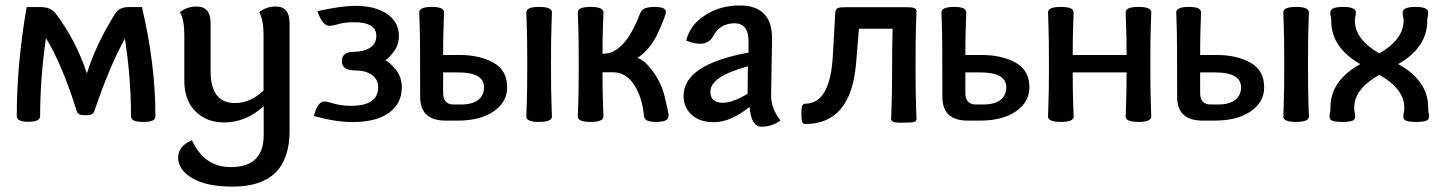

<svg xmlns="http://www.w3.org/2000/svg" viewBox="-20 -446 5328 710"><path d="M509.3 4.9Q485.4 4.9 474.9 -0.2Q464.4 -5.4 464.4 -16.6Q464.4 -158.7 441.9 -303.2Q385.3 -201.7 329.1 -35.6Q323.7 -20 302.7 -20H289.6Q268.6 -20 263.7 -35.6Q209 -209.5 149.9 -305.2Q128.4 -156.2 128.4 -16.6Q128.4 4.4 85 4.4Q42 4.4 42 -16.6Q42 -209.5 78.6 -419.9H129.9Q168 -419.9 186 -396Q261.7 -295.4 301.3 -174.3Q333.5 -279.3 405.8 -395.5Q420.9 -419.9 456.5 -419.9H504.9Q554.7 -209.5 554.7 -16.6Q554.7 -5.4 544.2 -0.2Q533.7 4.9 509.3 4.9Z M840.8 244.1Q743.2 244.1 690.9 212.9Q638.7 181.6 638.7 137.2Q638.7 93.3 689.9 72.8Q735.4 171.9 833 171.9Q955.1 171.9 955.1 54.2V-53.2Q889.2 6.8 808.6 6.8Q744.6 6.8 703.1 -33.9Q661.6 -74.7 661.6 -147V-315.9Q661.6 -373 645.5 -400.9Q671.4 -421.9 707 -421.9Q758.8 -421.9 758.8 -360.4V-182.1Q758.8 -64.9 849.6 -64.9Q905.8 -64.9 954.6 -111.3V-315.9Q954.6 -373 938.5 -400.9Q964.4 -421.9 1000 -421.9Q1050.8 -421.9 1050.8 -360.4V38.1Q1050.8 244.1 840.8 244.1Z M1282.7 5.4Q1221.2 5.4 1140.6 -17.1Q1154.8 -70.8 1179.2 -70.8Q1188.5 -70.8 1215.6 -62.7Q1242.7 -54.7 1277.8 -54.7Q1378.4 -54.7 1378.4 -123Q1378.4 -152.3 1355.5 -168.9Q1332.5 -185.5 1293 -185.5Q1244.1 -185.5 1244.1 -220.2Q1244.1 -254.4 1289.1 -254.4Q1323.7 -254.4 1347.7 -269Q1371.6 -283.7 1371.6 -313.5Q1371.6 -363.8 1289.1 -363.8Q1254.9 -363.8 1232.9 -357.2Q1210.9 -350.6 1197.8 -350.6Q1171.9 -350.6 1153.8 -404.8Q1240.2 -424.3 1294.9 -424.3Q1368.2 -424.3 1411.6 -394.3Q1455.1 -364.3 1455.1 -313Q1455.1 -278.3 1433.6 -251.7Q1412.1 -225.1 1404.3 -223.1Q1416 -220.2 1440.9 -191.9Q1465.8 -163.6 1465.8 -123Q1465.8 -63.5 1418.7 -29.1Q1371.6 5.4 1282.7 5.4Z M1973.6 4.9Q1926.3 4.9 1926.3 -15.1Q1926.3 -27.8 1928 -66.2Q1929.7 -104.5 1929.7 -208Q1929.7 -311 1928 -349.1Q1926.3 -387.2 1926.3 -400.4Q1926.3 -420.4 1973.6 -420.4Q2021 -420.4 2021 -400.4Q2021 -387.2 2019.3 -349.1Q2017.6 -311 2017.6 -208Q2017.6 -104.5 2019.3 -66.2Q2021 -27.8 2021 -15.1Q2021 4.9 1973.6 4.9ZM1685.1 -59.6Q1727.1 -59.6 1748.5 -76.7Q1770 -93.8 1770 -123Q1770 -178.2 1674.3 -178.2H1618.7V-103Q1618.7 -59.6 1657.2 -59.6ZM1672.9 0H1627.4Q1533.7 0 1533.7 -87.9Q1533.7 -311 1532 -349.1Q1530.3 -387.2 1530.3 -400.4Q1530.3 -420.4 1577.6 -420.4Q1622.1 -420.4 1622.1 -400.4Q1622.1 -387.2 1620.4 -349.1Q1618.7 -311 1618.7 -242.7H1679.2Q1753.4 -242.7 1804.4 -214.4Q1855.5 -186 1855.5 -123Q1855.5 -68.8 1805.9 -34.4Q1756.3 0 1672.9 0Z M2406.7 4.9Q2386.7 4.9 2374.5 0.2Q2362.3 -4.4 2361.3 -17.6Q2354.5 -87.4 2324.5 -133.1Q2294.4 -178.7 2247.1 -178.7H2208Q2208 -104.5 2209.7 -66.2Q2211.4 -27.8 2211.4 -15.1Q2211.4 4.9 2164.1 4.9Q2116.7 4.9 2116.7 -15.1Q2116.7 -27.8 2118.4 -66.2Q2120.1 -104.5 2120.1 -207.5Q2120.1 -311 2118.4 -349.1Q2116.7 -387.2 2116.7 -400.4Q2116.7 -420.4 2164.1 -420.4Q2211.4 -420.4 2211.4 -400.4Q2211.4 -387.2 2209.7 -349.1Q2208 -311 2208 -247.6H2212.9Q2290 -247.6 2346.7 -395.5Q2353 -411.6 2367.2 -416Q2381.3 -420.4 2400.9 -420.4Q2442.4 -420.4 2442.4 -401.9Q2442.4 -389.2 2414.1 -326.4Q2385.7 -263.7 2337.4 -231.9Q2360.4 -223.6 2380.4 -199.7Q2423.8 -148.9 2438.2 -87.6Q2452.6 -26.4 2452.6 -21.5Q2452.6 -4.9 2439.9 0Q2427.2 4.9 2406.7 4.9Z M2652.8 -65.9Q2689 -65.9 2744.6 -99.1L2745.6 -200.7Q2606.9 -163.6 2606.9 -106.9Q2606.9 -65.9 2652.8 -65.9ZM2795.4 22.5Q2757.8 22.5 2752 -50.8Q2681.6 5.9 2619.6 5.9Q2567.9 5.9 2537.8 -21.5Q2507.8 -48.8 2507.8 -91.8Q2507.8 -207.5 2748 -251.5V-292Q2748 -359.9 2696.8 -359.9Q2642.6 -359.9 2617.7 -313Q2602.5 -284.2 2568.4 -284.2Q2546.9 -284.2 2517.6 -295.9Q2530.8 -353 2586.7 -389.4Q2642.6 -425.8 2714.8 -425.8Q2835 -425.8 2835 -304.2L2831.5 -90.8Q2831.5 -45.9 2865.7 -0.5Q2835.4 22.5 2795.4 22.5Z M2957.5 12.7Q2950.7 12.7 2947 5.9Q2943.4 -1 2943.4 -23.4Q2943.4 -48.8 2947 -55.7Q2950.7 -62.5 2957.5 -62.5Q3049.3 -62.5 3059.6 -236.8L3068.8 -399.9Q3069.8 -412.1 3077.1 -415.8Q3084.5 -419.4 3106.9 -419.4H3332Q3354.5 -419.4 3361.8 -415.8Q3369.1 -412.1 3369.1 -405.8Q3369.1 -392.6 3367.4 -353.8Q3365.7 -314.9 3365.7 -207Q3365.7 -98.6 3367.4 -58.6Q3369.1 -18.6 3369.1 -5.4Q3369.1 1 3361.8 4.4Q3354.5 7.8 3312.5 7.8Q3290 7.8 3282.7 4.4Q3275.4 1 3275.4 -5.4Q3275.4 -18.6 3277.1 -58.6Q3278.8 -98.6 3278.8 -170.9Q3278.8 -282.7 3280.8 -339.8H3156.2L3146 -214.4Q3127.9 12.7 2957.5 12.7Z M3616.2 -59.6Q3658.2 -59.6 3679.7 -76.7Q3701.2 -93.8 3701.2 -123Q3701.2 -178.2 3605.5 -178.2H3549.8V-103Q3549.8 -59.6 3588.4 -59.6ZM3604 0H3558.6Q3464.8 0 3464.8 -87.9Q3464.8 -311 3463.1 -349.1Q3461.4 -387.2 3461.4 -400.4Q3461.4 -420.4 3508.8 -420.4Q3553.2 -420.4 3553.2 -400.4Q3553.2 -387.2 3551.5 -349.1Q3549.8 -311 3549.8 -242.7H3610.4Q3684.6 -242.7 3735.6 -214.4Q3786.6 -186 3786.6 -123Q3786.6 -68.8 3737.1 -34.4Q3687.5 0 3604 0Z M4189.9 4.9Q4142.6 4.9 4142.6 -15.1Q4142.6 -27.8 4144.3 -66.2Q4146 -104.5 4146 -178.2H3946.8Q3946.8 -104.5 3948.5 -66.2Q3950.2 -27.8 3950.2 -15.1Q3950.2 4.9 3902.8 4.9Q3855.5 4.9 3855.5 -15.1Q3855.5 -27.8 3857.2 -66.2Q3858.9 -104.5 3858.9 -208Q3858.9 -311 3857.2 -349.1Q3855.5 -387.2 3855.5 -400.4Q3855.5 -420.4 3902.8 -420.4Q3950.2 -420.4 3950.2 -400.4Q3950.2 -387.2 3948.5 -349.1Q3946.8 -311 3946.8 -242.7H4146Q4146 -311 4144.3 -349.1Q4142.6 -387.2 4142.6 -400.4Q4142.6 -420.4 4189.9 -420.4Q4237.3 -420.4 4237.3 -400.4Q4237.3 -387.2 4235.6 -349.1Q4233.9 -311 4233.9 -208Q4233.9 -104.5 4235.6 -66.2Q4237.3 -27.8 4237.3 -15.1Q4237.3 4.9 4189.9 4.9Z M4772.9 4.9Q4725.6 4.9 4725.6 -15.1Q4725.6 -27.8 4727.3 -66.2Q4729 -104.5 4729 -208Q4729 -311 4727.3 -349.1Q4725.6 -387.2 4725.6 -400.4Q4725.6 -420.4 4772.9 -420.4Q4820.3 -420.4 4820.3 -400.4Q4820.3 -387.2 4818.6 -349.1Q4816.9 -311 4816.9 -208Q4816.9 -104.5 4818.6 -66.2Q4820.3 -27.8 4820.3 -15.1Q4820.3 4.9 4772.9 4.9ZM4484.4 -59.6Q4526.4 -59.6 4547.9 -76.7Q4569.3 -93.8 4569.3 -123Q4569.3 -178.2 4473.6 -178.2H4418V-103Q4418 -59.6 4456.5 -59.6ZM4472.2 0H4426.8Q4333 0 4333 -87.9Q4333 -311 4331.3 -349.1Q4329.6 -387.2 4329.6 -400.4Q4329.6 -420.4 4377 -420.4Q4421.4 -420.4 4421.4 -400.4Q4421.4 -387.2 4419.7 -349.1Q4418 -311 4418 -242.7H4478.5Q4552.7 -242.7 4603.8 -214.4Q4654.8 -186 4654.8 -123Q4654.8 -68.8 4605.2 -34.4Q4555.7 0 4472.2 0Z M5216.8 4.9Q5191.9 4.9 5180.7 0.7Q5169.4 -3.4 5169.4 -13.7Q5169.4 -22 5171.1 -29.1Q5172.9 -36.1 5172.9 -48.8Q5172.9 -116.7 5080.6 -169.4Q4987.8 -116.7 4987.8 -48.8Q4987.8 -36.1 4989.5 -29.1Q4991.2 -22 4991.2 -13.7Q4991.2 -3.4 4980.2 0.7Q4969.2 4.9 4943.8 4.9Q4918.9 4.9 4907.7 0.7Q4896.5 -3.4 4896.5 -13.7Q4896.5 -22 4898.2 -29.1Q4899.9 -36.1 4899.9 -48.8Q4899.9 -147.9 5010.3 -209Q4902.8 -270 4902.8 -369.1Q4902.8 -377.4 4901.1 -383.8Q4899.4 -390.1 4899.4 -400.4Q4899.4 -420.4 4946.8 -420.4Q4993.7 -420.4 4993.7 -400.4Q4993.7 -390.1 4991.9 -383.8Q4990.2 -377.4 4990.2 -369.1Q4990.2 -300.8 5080.6 -248.5Q5170.4 -300.8 5170.4 -369.1Q5170.4 -377.4 5168.7 -383.8Q5167 -390.1 5167 -400.4Q5167 -420.4 5214.4 -420.4Q5261.2 -420.4 5261.2 -400.4Q5261.2 -390.1 5259.5 -383.8Q5257.8 -377.4 5257.8 -369.1Q5257.8 -270 5150.4 -209Q5261.2 -147.9 5261.2 -48.8Q5261.2 -36.1 5262.9 -29.1Q5264.6 -22 5264.6 -13.7Q5264.6 -3.4 5253.4 0.7Q5242.2 4.9 5216.8 4.9Z"/></svg>

Font: Bainsley
Style: Regular
Weight: 400
Designer: Paul James MIller
Foundry: High-Logic / Made with FontCreator
Version: Version 1.411;March 28, 2021;FontCreator 13.0.0.2683 64-bit